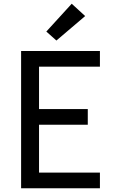

<svg xmlns="http://www.w3.org/2000/svg" viewBox="-20 -1008 640 1028"><path d="M93 0V-735H515V-651H189V-424H450V-340H189V-84H515V0ZM282 -791 228 -839 364 -988 436 -922Z"/></svg>

Font: Zed Mono Medium Extended
Style: Regular
Weight: 500
Width: 7
Monospace: yes
Designer: Belleve Invis
Foundry: Belleve Invis
Version: Version 1.0.0; ttfautohint (v1.8.4)